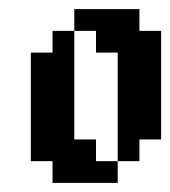

<svg xmlns="http://www.w3.org/2000/svg" viewBox="-20 -401 373 421"><path d="M47.6 -95.2H95.2V-47.6H47.6ZM95.2 -95.2H142.9V-47.6H95.2ZM142.9 -95.2H190.5V-47.6H142.9ZM95.2 -47.6H142.9V0H95.2ZM238.1 -95.2H285.7V-47.6H238.1ZM285.7 -142.9H333.3V-95.2H285.7ZM238.1 -142.9H285.7V-95.2H238.1ZM238.1 -190.5H285.7V-142.9H238.1ZM238.1 -238.1H285.7V-190.5H238.1ZM285.7 -238.1H333.3V-190.5H285.7ZM285.7 -190.5H333.3V-142.9H285.7ZM47.6 -142.9H95.2V-95.2H47.6ZM95.2 -142.9H142.9V-95.2H95.2ZM95.2 -190.5H142.9V-142.9H95.2ZM47.6 -190.5H95.2V-142.9H47.6ZM47.6 -238.1H95.2V-190.5H47.6ZM285.7 -285.7H333.3V-238.1H285.7ZM238.1 -285.7H285.7V-238.1H238.1ZM95.2 -285.7H142.9V-238.1H95.2ZM47.6 -285.7H95.2V-238.1H47.6ZM285.7 -333.3H333.3V-285.7H285.7ZM238.1 -333.3H285.7V-285.7H238.1ZM190.5 -333.3H238.1V-285.7H190.5ZM142.9 -381H190.5V-333.3H142.9ZM190.5 -381H238.1V-333.3H190.5ZM238.1 -381H285.7V-333.3H238.1ZM95.2 -238.1H142.9V-190.5H95.2ZM95.2 -333.3H142.9V-285.7H95.2ZM142.9 -47.6H190.5V0H142.9ZM190.5 -47.6H238.1V0H190.5Z"/></svg>

Font: Jacquard 12
Style: Regular
Weight: 400
Designer: Sarah Cadigan-Fried
Version: Version 1.000; ttfautohint (v1.8.4.7-5d5b)